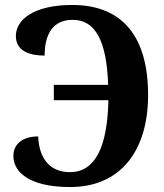

<svg xmlns="http://www.w3.org/2000/svg" viewBox="-20 -744 661 774"><path d="M263 10C465 10 577 -135 577 -361C577 -591 478 -724 271 -724C120 -724 44 -667 44 -599C44 -544 89 -520 160 -520C160 -602 190 -664 273 -664C367 -664 410 -575 416 -402H197V-340H417C413 -148 362 -50 262 -50C179 -50 137 -108 134 -194C73 -194 34 -165 34 -115C34 -53 94 10 263 10Z"/></svg>

Font: Noto Serif SemiCondensed
Style: Bold
Weight: 700
Width: 4
Designer: Monotype Design Team
Foundry: Monotype Imaging Inc.
Version: Version 2.015